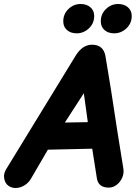

<svg xmlns="http://www.w3.org/2000/svg" viewBox="-58 -940 685 962"><path d="M-36 -41Q-31 -20 -15.5 -9Q0 2 20 2Q41 2 61.5 -9.5Q82 -21 95 -41L182 -190L404 -195L428 -43Q437 0 487 0Q508 0 526 -13.5Q544 -27 554 -49Q564 -71 560 -96L531 -276L498 -491L470 -661Q459 -716 403 -716Q355 -716 321 -661L-26 -94Q-38 -75 -38 -56Q-38 -51 -36 -41ZM267 -326 362 -473 382 -328 267 -326ZM514 -773Q549 -773 575.5 -798Q602 -823 602 -860Q602 -887 583 -903.5Q564 -920 534 -920Q499 -920 473 -895Q447 -870 447 -833Q447 -806 465.5 -789.5Q484 -773 514 -773ZM326 -773Q361 -773 387.5 -798Q414 -823 414 -860Q414 -887 395 -903.5Q376 -920 346 -920Q311 -920 285 -895Q259 -870 259 -833Q259 -806 277.5 -789.5Q296 -773 326 -773Z"/></svg>

Font: Balsamiq Sans
Style: Bold Italic
Weight: 700
Italic angle: -12°
Designer: Michael Angeles
Foundry: Balsamiq SRL
Version: Version 1.020; ttfautohint (v1.8.4.7-5d5b);gftools[0.9.26]